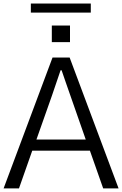

<svg xmlns="http://www.w3.org/2000/svg" viewBox="-24 -1053 683 1073"><path d="M179.7 -273.4Q248 -273.4 455.1 -273.4Q433.6 -335 369.1 -519.5Q361.3 -542 343.8 -591.8Q327.1 -640.6 320.3 -660.2Q318.4 -660.2 314.5 -660.2Q273.4 -540 266.6 -519.5Q237.3 -437.5 179.7 -273.4ZM-3.9 0Q64.5 -182.6 269.5 -731.4Q293.9 -731.4 365.2 -731.4Q433.6 -548.8 638.7 0Q617.2 0 552.7 0Q534.2 -52.7 478.5 -210.9Q397.5 -210.9 156.2 -210.9Q137.7 -158.2 82 0Q60.5 0 -3.9 0ZM265.6 -817.4Q265.6 -840.8 265.6 -910.2Q291 -910.2 367.2 -910.2Q367.2 -886.7 367.2 -817.4Q341.8 -817.4 265.6 -817.4ZM148.4 -982.4Q148.4 -995.1 148.4 -1033.2Q232.4 -1033.2 483.4 -1033.2Q483.4 -1020.5 483.4 -982.4Q399.4 -982.4 148.4 -982.4Z"/></svg>

Font: Gothic A1
Style: Regular
Weight: 400
Designer: HanYang I&C Co.,Ltd.
Version: Version 2.50